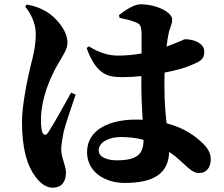

<svg xmlns="http://www.w3.org/2000/svg" viewBox="-20 -809 1040 891"><path d="M310 -379C282 -329 229 -232 204 -195C194 -179 183 -180 176 -196C172 -207 170 -231 170 -251C170 -349 211 -449 254 -520C276 -560 293 -580 293 -611C293 -672 233 -733 197 -754C169 -771 143 -781 104 -788L97 -778C118 -753 146 -705 146 -654C146 -603 137 -560 124 -511C109 -451 82 -322 82 -245C82 -123 104 -42 146 13C168 43 196 62 224 62C264 62 286 37 286 -8C286 -42 264 -77 264 -116C264 -131 267 -152 275 -196C284 -232 312 -315 331 -370ZM646 -160C646 -96 619 -65 522 -65C481 -65 438 -78 438 -111C438 -150 487 -173 540 -173C575 -173 610 -170 646 -160ZM535 -726C558 -721 585 -716 608 -706C627 -698 637 -697 637 -644V-561C604 -555 568 -551 526 -551C492 -551 447 -560 392 -594L382 -586C429 -457 485 -451 551 -451C579 -451 607 -453 636 -456V-413C636 -360 639 -302 642 -253C631 -254 621 -254 610 -254C491 -254 384 -209 384 -103C384 -10 468 40 559 40C695 40 762 -5 765 -104C783 -92 801 -78 819 -61C860 -24 877 -6 904 -6C936 -6 958 -29 958 -70C958 -95 947 -118 924 -141C890 -175 837 -215 753 -237C748 -283 743 -338 743 -411C743 -431 743 -452 744 -472C795 -482 837 -494 856 -502C909 -524 928 -531 928 -570C928 -607 882 -627 838 -627C834 -627 810 -613 753 -593C756 -618 759 -638 762 -651C768 -683 779 -693 779 -719C779 -750 711 -789 631 -789C602 -789 560 -761 532 -739Z"/></svg>

Font: Noto Serif KR Black
Style: Regular
Weight: 900
Version: Version 1.001;PS 1.001;hotconv 16.6.54;makeotf.lib2.5.65590